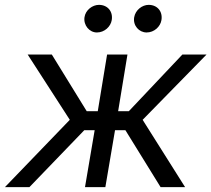

<svg xmlns="http://www.w3.org/2000/svg" viewBox="-23 -770 870 790"><path d="M-2.8 0H98L323.9 -234.4H366.5L326.7 0H410.5L450.3 -234.4H492.9L637.8 0H738.6L563.9 -277L826.7 -545.5H727.3L507.1 -312.5H463.1L501.4 -545.5H417.6L379.3 -312.5H333.8L190.3 -545.5H90.9L264.2 -277ZM324.6 -698.9C320 -666.2 344.5 -636.4 375.7 -636.4C407 -636.4 432.5 -660.5 436.8 -687.5C442.5 -723 419.7 -750 384.2 -750C357.2 -750 328.8 -728.7 324.6 -698.9ZM529.1 -698.9C523.4 -664.8 549 -636.4 580.3 -636.4C611.5 -636.4 637.1 -660.5 641.3 -687.5C647 -723 624.3 -750 588.8 -750C561.8 -750 534.1 -728.7 529.1 -698.9Z"/></svg>

Font: Margiela Sans
Style: Italic
Weight: 400
Italic angle: -9.39999°
Designer: Stefan Endress, Andreas Faust
Version: Version 1.100;FEAKit 1.0